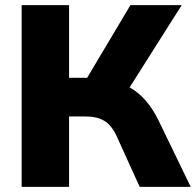

<svg xmlns="http://www.w3.org/2000/svg" viewBox="-20 -725 760 745"><path d="M64 0V-705H248V-423H318L486 -705H685L483 -386Q551 -348 595 -258L720 0H522L432 -198Q413 -239 385 -256Q357 -273 313 -273H248V0Z"/></svg>

Font: Nunito Sans Black
Style: Regular
Weight: 900
Designer: Vernon Adams
Foundry: Vernon Adams
Version: Version 3.006; ttfautohint (v1.8.3)